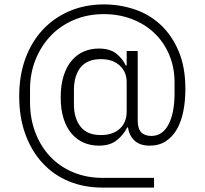

<svg xmlns="http://www.w3.org/2000/svg" viewBox="-20 -729 927 870"><path d="M678 121H444Q361 121 292 92.5Q223 64 173 10Q123 -44 95 -120.5Q67 -197 67 -293Q67 -387 95 -463.5Q123 -540 174 -594.5Q225 -649 295.5 -679Q366 -709 451 -709Q523 -709 590 -686.5Q657 -664 708 -616.5Q759 -569 789.5 -497Q820 -425 820 -326Q820 -273 811 -226.5Q802 -180 782.5 -145Q763 -110 732 -89.5Q701 -69 658 -69Q614 -69 589.5 -92Q565 -115 560 -152H557Q539 -117 508.5 -93Q478 -69 428 -69Q391 -69 359.5 -82.5Q328 -96 304.5 -123.5Q281 -151 268 -192Q255 -233 255 -288Q255 -343 268 -384.5Q281 -426 304.5 -454Q328 -482 359.5 -495.5Q391 -509 428 -509Q478 -509 507 -486Q536 -463 550 -432H554V-498H604V-183Q604 -146 620 -129.5Q636 -113 666 -113Q716 -113 743.5 -165Q771 -217 771 -308V-354Q771 -424 746.5 -481.5Q722 -539 678.5 -580Q635 -621 576.5 -643Q518 -665 450 -665Q377 -665 315.5 -639Q254 -613 210 -567Q166 -521 141 -458.5Q116 -396 116 -323V-267Q116 -191 140.5 -127.5Q165 -64 208.5 -18.5Q252 27 312.5 52Q373 77 445 77H678ZM437 -117Q491 -117 522.5 -145.5Q554 -174 554 -224V-357Q554 -403 522.5 -432Q491 -461 437 -461Q375 -461 345 -423.5Q315 -386 315 -320V-256Q315 -193 345 -155Q375 -117 437 -117Z"/></svg>

Font: IBM Plex Thai Light
Style: Regular
Weight: 300
Designer: Mike Abbink, Paul van der Laan, Pieter van Rosmalen, Ben Mitchell, Mark Frömberg
Foundry: Bold Monday
Version: Version 1.0